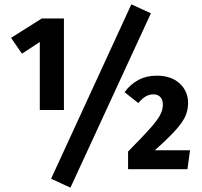

<svg xmlns="http://www.w3.org/2000/svg" viewBox="-20 -778 928 883"><path d="M274 -272H163V-585L81 -531L31 -604L172 -693H274ZM674 -717 304 85 215 44 584 -758ZM845 -305Q845 -273 833 -245Q821 -217 788.5 -180.5Q756 -144 692 -87H854L842 0H569V-81Q638 -151 670.5 -187.5Q703 -224 716 -248.5Q729 -273 729 -297Q729 -319 717.5 -331.5Q706 -344 686 -344Q666 -344 650 -334.5Q634 -325 616 -304L553 -354Q579 -390 616 -410Q653 -430 700 -430Q768 -430 806.5 -394Q845 -358 845 -305Z"/></svg>

Font: Fira Sans Condensed
Style: Bold
Weight: 700
Width: 3
Designer: bBox Type GmbH & Carrois Corporate GbR & Edenspiekermann AG
Foundry: bBox Type GmbH & Carrois Corporate GbR & Edenspiekermann AG
Version: Version 4.301